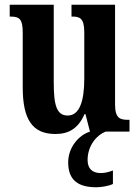

<svg xmlns="http://www.w3.org/2000/svg" viewBox="-20 -556 589 811"><path d="M214 10C271 10 311 -14 337 -74H341L360 0C314 14 268 65 268 130C268 204 309 235 387 235C405 235 440 230 457 221V164C437 172 420 175 405 175C372 175 350 158 350 120C350 57 391 13 426 0H527V-50H520C489 -50 466 -55 466 -114V-536H282V-486H285C316 -486 336 -480 336 -420V-224C336 -129 316 -68 266 -68C219 -68 207 -112 207 -208V-536H21V-486H24C64 -486 76 -474 76 -417V-187C76 -51 117 10 214 10Z"/></svg>

Font: Noto Serif Devanagari ExtraCondensed
Style: Bold
Weight: 700
Width: 2
Designer: Universal Thirst, Indian Type Foundry and the Monotype Design Team
Foundry: Monotype Imaging Inc.
Version: Version 2.004